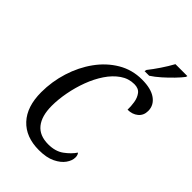

<svg xmlns="http://www.w3.org/2000/svg" viewBox="-273 -1035 1148 1148"><g transform="rotate(45 301.5 -460.5)"><path d="M288 10Q177 10 115 -56.5Q53 -123 53 -245Q53 -335 80 -421Q107 -507 156.5 -575.5Q206 -644 274.5 -684.5Q343 -725 426 -725Q503 -725 544 -695.5Q585 -666 585 -618Q585 -580 558.5 -558Q532 -536 492 -536Q493 -564 488 -596Q483 -628 466 -650.5Q449 -673 413 -673Q365 -673 324.5 -645Q284 -617 252.5 -570Q221 -523 199.5 -465.5Q178 -408 166.5 -347Q155 -286 155 -232Q155 -146 192 -100Q229 -54 303 -54Q363 -54 402 -82.5Q441 -111 464 -145Q474 -134 474 -114Q474 -87 454 -58.5Q434 -30 393 -10Q352 10 288 10ZM401 -771 404 -784Q428 -814 455 -854Q482 -894 502 -931H603L600 -921Q585 -901 557.5 -872.5Q530 -844 499 -816.5Q468 -789 440 -771Z"/></g></svg>

Font: Noto Serif Condensed
Style: Italic
Weight: 400
Width: 3
Italic angle: -12°
Designer: Monotype Design Team
Foundry: Monotype Imaging Inc.
Version: Version 2.014; ttfautohint (v1.8.4.7-5d5b)